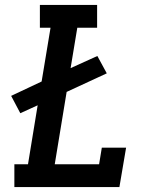

<svg xmlns="http://www.w3.org/2000/svg" viewBox="-20 -755 640 775"><path d="M38 0V-92H93L132 -330L62 -298L25 -368L148 -426L184 -643H141V-735H372V-643H292L265 -480L373 -529L411 -459L249 -384L201 -92H380L391 -159H489L462 0Z"/></svg>

Font: Iosevka Curly Slab SmBdExObl
Style: Regular
Weight: 600
Width: 7
Italic angle: -9°
Monospace: yes
Designer: Belleve Invis
Foundry: Belleve Invis
Version: Version 11.1.0; ttfautohint (v1.8.3)